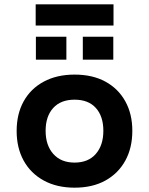

<svg xmlns="http://www.w3.org/2000/svg" viewBox="-20 -858 689 888"><path d="M325 10Q243 10 182.5 -23Q122 -56 89.5 -115Q57 -174 57 -252Q57 -331 89.5 -389.5Q122 -448 182.5 -480.5Q243 -513 325 -513Q408 -513 467.5 -480.5Q527 -448 559.5 -389.5Q592 -331 592 -253Q592 -174 559.5 -115Q527 -56 467.5 -23Q408 10 325 10ZM325 -106Q388 -106 423 -146Q458 -186 458 -253Q458 -320 423.5 -358.5Q389 -397 325 -397Q261 -397 226 -358.5Q191 -320 191 -253Q191 -186 226.5 -146Q262 -106 325 -106ZM145 -740V-838H505V-740ZM146 -582V-688H287V-582ZM363 -582V-688H504V-582Z"/></svg>

Font: Nunito Sans 6pt
Style: Bold
Weight: 700
Version: Version 3.101;gftools[0.9.27]